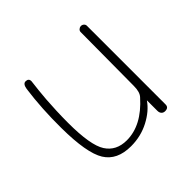

<svg xmlns="http://www.w3.org/2000/svg" viewBox="-126 -643 801 801"><g transform="rotate(-45 275.0 -242.5)"><path d="M230 9Q148 9 113.5 -46.5Q79 -102 78 -251Q77 -365 91 -468Q95 -494 110 -494Q128 -494 128 -477Q128 -476 126.5 -463.5Q125 -451 122.5 -429Q120 -407 118 -380Q116 -353 114.5 -317Q113 -281 113 -246Q113 -114 143 -67.5Q173 -21 235 -21Q323 -21 401 -109Q416 -125 416 -161L418 -477Q418 -484 424 -489Q430 -494 436 -494Q444 -494 449.5 -489Q455 -484 455 -477V-13Q455 6 434 6Q424 6 418 -0.5Q412 -7 412 -18V-80Q386 -42 337 -16.5Q288 9 230 9Z"/></g></svg>

Font: Comic Neue Light
Style: Regular
Weight: 300
Designer: Craig Rozynski
Foundry: Craig Rozynski
Version: Version 2.003